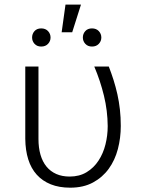

<svg xmlns="http://www.w3.org/2000/svg" viewBox="-20 -824 640 853"><path d="M150.9 -528.3V-206.5Q150.9 -167.5 159.9 -136.5Q168.9 -105.5 186.5 -84Q204.1 -62.5 230 -51Q255.9 -39.6 289.6 -39.6Q333 -39.6 365 -59.1Q397 -78.6 417.7 -110.4Q438.5 -142.1 448.5 -182.1Q458.5 -222.2 458.5 -263.7Q458 -332 441.9 -398.4Q425.8 -464.8 398.9 -528.3H463.4Q474.6 -499.5 484.4 -468.8Q494.1 -438 501.5 -405.3Q508.8 -372.6 512.7 -337.6Q516.6 -302.7 516.6 -264.6Q516.6 -211.4 503.7 -161.9Q490.7 -112.3 463.1 -74.2Q435.5 -36.1 393.1 -13.2Q350.6 9.8 292 9.8Q242.7 9.8 205.6 -5.1Q168.5 -20 143.3 -47.9Q118.2 -75.7 105.5 -116Q92.8 -156.2 92.3 -207.5V-528.3ZM271 -803.7H339.8L300.8 -680.7H253.9ZM122.6 -657.2Q122.6 -673.8 133.3 -685.8Q144 -697.8 163.1 -697.8Q182.1 -697.8 193.4 -685.8Q204.6 -673.8 204.6 -657.2Q204.6 -641.1 193.4 -629.2Q182.1 -617.2 163.1 -617.2Q144.5 -617.2 133.5 -629.2Q122.6 -641.1 122.6 -657.2ZM348.1 -657.2Q348.1 -673.8 358.9 -685.8Q369.6 -697.8 388.7 -697.8Q407.7 -697.8 418.9 -685.8Q430.2 -673.8 430.2 -657.2Q430.2 -641.1 418.9 -629.2Q407.7 -617.2 388.7 -617.2Q370.1 -617.2 359.1 -629.2Q348.1 -641.1 348.1 -657.2Z"/></svg>

Font: Roboto Mono Light
Style: Regular
Weight: 300
Designer: Google
Version: Version 2.000985; 2015; ttfautohint (v1.3)